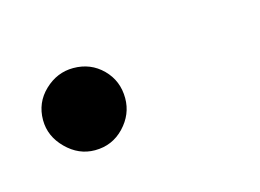

<svg xmlns="http://www.w3.org/2000/svg" viewBox="-37 -103 202 149"><g transform="rotate(-15 64.5 -28.0)"><path d="M27 5Q14 5 4 -5Q-6 -15 -6 -28Q-6 -42 4 -51.5Q14 -61 27 -61Q41 -61 50.5 -51.5Q60 -42 60 -28Q60 -15 50.5 -5Q41 5 27 5Z"/></g></svg>

Font: DM Sans 11pt Thin
Style: Italic
Weight: 250
Italic angle: -10°
Version: Version 4.004;gftools[0.9.30]